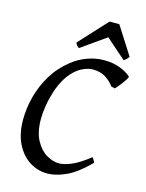

<svg xmlns="http://www.w3.org/2000/svg" viewBox="-125 -906 756 994"><g transform="rotate(15 253.0 -408.5)"><path d="M505.9 -581.1Q508.8 -578.6 498.3 -562.3Q487.8 -545.9 473.6 -528.1Q459.5 -510.3 451.2 -502.9L431.6 -507.8Q414.1 -532.7 386.2 -550.5Q358.4 -568.4 318.4 -568.4Q299.3 -568.4 276.9 -560.3Q254.4 -552.2 234.9 -537.1Q204.1 -513.2 182.6 -477.5Q161.1 -441.9 148.2 -401.4Q135.3 -360.8 129.2 -321.8Q123 -282.7 123 -252Q123 -181.2 147 -137.2Q170.9 -93.3 205.3 -73.2Q239.7 -53.2 272.5 -53.2Q298.8 -53.2 337.4 -69.1Q376 -85 432.6 -128.9Q436 -125.5 441.2 -116.9Q446.3 -108.4 447.8 -103Q381.8 -36.6 327.1 -11.7Q272.5 13.2 227.1 13.2Q175.3 13.2 131.6 -14.6Q87.9 -42.5 61.3 -95.7Q34.7 -148.9 34.7 -224.1Q34.7 -285.6 51.3 -348.9Q67.9 -412.1 102.8 -469.2Q137.7 -526.4 192.9 -569.8Q228 -597.7 272 -613.8Q315.9 -629.9 361.8 -629.9Q409.7 -629.9 447 -615.5Q484.4 -601.1 505.9 -581.1ZM483.4 -680.7Q471.2 -662.6 457.5 -656.2L350.6 -750L217.8 -656.2Q213.4 -659.2 208 -664.8Q202.6 -670.4 198.2 -680.7L335.9 -830.1H388.2Z"/></g></svg>

Font: Gentium Book Plus
Style: Italic
Weight: 400
Italic angle: -8°
Designer: Victor Gaultney, Annie Olsen, Iska Routamaa, Becca Hirsbrunner
Foundry: SIL International
Version: Version 6.101